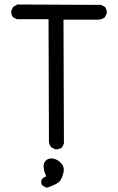

<svg xmlns="http://www.w3.org/2000/svg" viewBox="-20 -727 540 877"><path d="M270 61Q271.5 54.2 271.5 48.8Q271.5 33.7 261.7 21.5Q247.6 3.9 227.5 -1.5Q220.2 -3.4 214.4 -3.4Q199.2 -3.4 189 6.8Q179.2 16.6 179.2 34.2Q179.2 51.8 189.5 74.2L191.4 78.6L187 80.1Q173.3 85.4 168.5 98.6Q168 101.6 168 103.5Q168 105.5 168.5 107.9Q168.9 114.3 172.9 119.6L191.9 130.4L200.2 128.4Q244.1 113.3 254.4 99.1Q264.6 84 270 61ZM236.8 -44.9Q252.9 -44.9 263.2 -53.7L272 -71.3L270 -637.2H432.1Q446.3 -639.2 458.5 -647.5L467.3 -665Q467.8 -668 467.8 -672.4Q467.8 -676.8 465.8 -683.3Q463.9 -689.9 459 -695.8L441.4 -704.6L59.6 -706.5L40.5 -695.8L31.7 -678.7Q31.2 -675.8 31.2 -673.6Q31.2 -671.4 31.5 -669.4Q31.7 -667.5 32.2 -665.5Q32.7 -663.6 33.2 -661.6Q33.7 -659.7 34.2 -657.7Q34.7 -655.8 35.6 -654.3Q37.6 -650.9 40 -647.9L57.6 -639.2H201.7L203.6 -78.6Q205.6 -64.5 213.9 -54.2L231.4 -45.4Q234.4 -44.9 236.8 -44.9Z"/></svg>

Font: Bakudai
Style: Light
Weight: 300
Version: Version 1.48